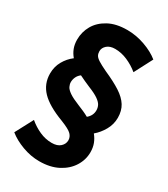

<svg xmlns="http://www.w3.org/2000/svg" viewBox="-217 -799 955 1094"><g transform="rotate(30 260.5 -252.5)"><path d="M21 125 83 8Q116 36 155 53.5Q194 71 235 71Q272 71 291.5 53Q311 35 311 11Q311 -11 294.5 -28Q278 -45 222 -67Q121 -105 75.5 -152.5Q30 -200 30 -267Q30 -312 50.5 -348.5Q71 -385 104 -410Q86 -431 76.5 -456Q67 -481 67 -512Q67 -562 91.5 -605Q116 -648 165.5 -675Q215 -702 288 -702Q347 -702 404.5 -681.5Q462 -661 500 -630L438 -511Q404 -539 363.5 -556.5Q323 -574 282 -574Q248 -574 229 -557Q210 -540 210 -518Q210 -503 216 -491.5Q222 -480 241.5 -467.5Q261 -455 299 -437Q365 -408 407.5 -380.5Q450 -353 470.5 -320Q491 -287 491 -241Q491 -198 469.5 -160Q448 -122 417 -96Q435 -74 444.5 -49Q454 -24 454 7Q454 57 426.5 100.5Q399 144 348 170.5Q297 197 226 197Q170 197 114.5 176.5Q59 156 21 125ZM157 -284Q157 -270 164 -255.5Q171 -241 193.5 -225.5Q216 -210 261 -192Q281 -184 300 -175.5Q319 -167 335 -158Q364 -182 364 -217Q364 -234 356.5 -249Q349 -264 327 -279.5Q305 -295 260 -313Q241 -321 222.5 -329.5Q204 -338 188 -346Q172 -334 164.5 -317.5Q157 -301 157 -284Z"/></g></svg>

Font: Radio Canada Condensed
Style: Bold
Weight: 700
Width: 3
Designer: Charles Daoud, Etienne Aubert Bonn, Alexandre Saumier Demers, Jacques Le Bailly
Foundry: Radio-Canada
Version: Version 2.104; ttfautohint (v1.8.4.7-5d5b);gftools[0.9.28.de